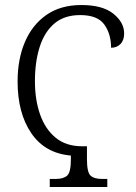

<svg xmlns="http://www.w3.org/2000/svg" viewBox="-20 -744 542 764"><path d="M178 0V-32H202Q233 -32 247.5 -45.5Q262 -59 262 -109V-125Q159 -134 104.5 -214Q50 -294 50 -420Q50 -508 79 -576.5Q108 -645 164.5 -684.5Q221 -724 304 -724Q388 -724 431 -689.5Q474 -655 474 -611Q474 -584 459.5 -569Q445 -554 422 -554Q422 -609 395 -646.5Q368 -684 299 -684Q236 -684 196.5 -650.5Q157 -617 138 -557.5Q119 -498 119 -421Q119 -347 139.5 -288.5Q160 -230 201.5 -196Q243 -162 306 -162H326V-111Q326 -59 340 -45.5Q354 -32 386 -32H407V0Z"/></svg>

Font: Noto Serif Condensed Light
Style: Regular
Weight: 300
Width: 3
Designer: Monotype Design Team
Foundry: Monotype Imaging Inc.
Version: Version 2.013